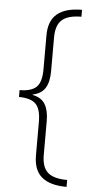

<svg xmlns="http://www.w3.org/2000/svg" viewBox="-59 -749 465 942"><g transform="rotate(5 173.5 -278.0)"><path d="M306 158Q225 158 184 124Q143 90 143 17V-148Q143 -211 118 -236Q93 -261 35 -261V-295Q92 -295 117.5 -319Q143 -343 143 -407V-574Q143 -646 184 -680Q225 -714 306 -714V-680Q241 -680 211 -654Q181 -628 181 -567V-401Q181 -348 162.5 -318Q144 -288 101 -279V-277Q145 -268 163 -237.5Q181 -207 181 -155V12Q181 72 210.5 98Q240 124 306 124Z"/></g></svg>

Font: Noto Sans Khmer SemiCondensed ExtraLight
Style: Regular
Weight: 200
Width: 4
Designer: Danh Hong and the Monotype Design Team
Foundry: Monotype Imaging Inc.
Version: Version 2.004; ttfautohint (v1.8.4.7-5d5b)